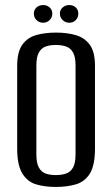

<svg xmlns="http://www.w3.org/2000/svg" viewBox="-20 -728 444 760"><path d="M201 12Q156 12 122 1.5Q88 -9 68 -42Q48 -75 48 -141V-467Q48 -522 68 -550.5Q88 -579 122.5 -589Q157 -599 202 -599Q247 -599 281.5 -588.5Q316 -578 336 -550Q356 -522 356 -467V-141Q356 -74 336 -41.5Q316 -9 281 1.5Q246 12 201 12ZM201 -35Q224 -35 241.5 -41Q259 -47 269 -64.5Q279 -82 279 -117V-469Q279 -503 269 -520.5Q259 -538 241.5 -544Q224 -550 201 -550Q178 -550 161 -544Q144 -538 134 -520.5Q124 -503 124 -469V-117Q124 -82 134 -64.5Q144 -47 161 -41Q178 -35 201 -35ZM151 -638Q135 -638 124.5 -648.5Q114 -659 114 -674Q114 -689 124.5 -698.5Q135 -708 151 -708Q166 -708 176.5 -698.5Q187 -689 187 -674Q187 -659 176.5 -648.5Q166 -638 151 -638ZM254 -638Q239 -638 228 -648.5Q217 -659 217 -674Q217 -689 228 -698.5Q239 -708 254 -708Q270 -708 280 -698.5Q290 -689 290 -674Q290 -659 280 -648.5Q270 -638 254 -638Z"/></svg>

Font: Alumni Sans Medium
Style: Regular
Weight: 500
Designer: Robert E. Leuschke
Foundry: Robert E. Leuschke
Version: Version 1.018